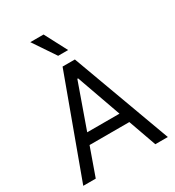

<svg xmlns="http://www.w3.org/2000/svg" viewBox="-224 -1098 1123 1229"><g transform="rotate(-30 338.0 -483.0)"><path d="M25.6 0 292.6 -727.3H383.5L650.6 0H558.2L485.1 -206H191.1L117.9 0ZM457.4 -284.1 340.9 -612.2H335.2L218.8 -284.1ZM191.8 -965.9H289.8L376.4 -801.1H302.6Z"/></g></svg>

Font: Inter P
Style: Regular
Weight: 400
Designer: Rasmus Andersson
Foundry: rsms
Version: Version 3.018;git-588b23468